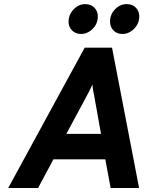

<svg xmlns="http://www.w3.org/2000/svg" viewBox="-20 -938 730 958"><path d="M21 0 402.5 -700H539L674 0H532L505.5 -143H246.5L170 0ZM311 -270H484L450 -460Q448.5 -466 446.5 -477.2Q444.5 -488.5 443 -499.5Q441.5 -510.5 441 -516Q438.5 -510 433.5 -499.8Q428.5 -489.5 423.2 -479.2Q418 -469 414.5 -462.5ZM591.5 -768.5Q562.5 -768.5 545.8 -786.5Q529 -804.5 529 -830Q529 -866 554.2 -891.8Q579.5 -917.5 612 -917.5Q641 -917.5 658 -899.8Q675 -882 675 -856Q675 -831.5 662.8 -811.8Q650.5 -792 631.5 -780.2Q612.5 -768.5 591.5 -768.5ZM384.5 -768.5Q356.5 -768.5 339.2 -786.5Q322 -804.5 322 -830Q322 -854.5 334.2 -874.2Q346.5 -894 365.2 -905.8Q384 -917.5 404 -917.5Q434 -917.5 451 -899.8Q468 -882 468 -856Q468 -819.5 442.2 -794Q416.5 -768.5 384.5 -768.5Z"/></svg>

Font: Overpass ExtraBold
Style: Italic
Weight: 800
Italic angle: -10°
Designer: Delve Withrington, Dave Bailey, Thomas Jockin
Foundry: Delve Fonts LLC
Version: Version 4.000